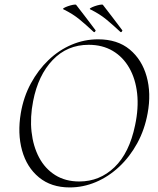

<svg xmlns="http://www.w3.org/2000/svg" viewBox="-20 -808 690 840"><path d="M285 12Q204 12 150.5 -32Q97 -76 76.5 -150Q56 -224 71 -313Q83 -384 115 -443Q147 -502 192.5 -545.5Q238 -589 293.5 -612.5Q349 -636 409 -636Q494 -636 547.5 -591.5Q601 -547 621.5 -473.5Q642 -400 626 -313Q613 -241 580.5 -181.5Q548 -122 501.5 -78.5Q455 -35 399.5 -11.5Q344 12 285 12ZM327 -14Q416 -14 481 -76.5Q546 -139 571 -260Q587 -335 580 -399Q573 -463 545.5 -511Q518 -559 473 -585.5Q428 -612 368 -612Q274 -612 210.5 -545.5Q147 -479 125 -366Q111 -295 118 -231.5Q125 -168 151 -119Q177 -70 221.5 -42Q266 -14 327 -14ZM506 -669Q475 -698 445.5 -722.5Q416 -747 375 -767Q370 -769 376.5 -773Q383 -777 394.5 -781Q406 -785 416.5 -787Q427 -789 430 -787Q452 -759 472 -732.5Q492 -706 514 -677Q517 -676 513.5 -670.5Q510 -665 506 -669ZM389 -669Q358 -698 328.5 -722.5Q299 -747 258 -767Q253 -769 259.5 -773Q266 -777 277.5 -781Q289 -785 299.5 -787Q310 -789 313 -787Q335 -759 355 -732.5Q375 -706 397 -677Q400 -676 396.5 -670.5Q393 -665 389 -669Z"/></svg>

Font: Cormorant Garamond Light Light
Style: Italic
Weight: 300
Italic angle: -10°
Version: Version 4.001